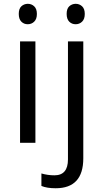

<svg xmlns="http://www.w3.org/2000/svg" viewBox="-20 -754 546 1014"><path d="M126.5 -733.9Q146.5 -733.9 160.6 -720.7Q174.8 -707.5 174.8 -680.2Q174.8 -653.3 160.6 -639.6Q146.5 -626 126.5 -626Q106.4 -626 92.8 -639.6Q79.1 -653.3 79.1 -680.7Q79.1 -708 92.8 -720.7Q106.4 -733.4 126.5 -733.9ZM167 0H85.9V-535.2H167ZM379.4 -733.9Q399.4 -733.9 413.6 -720.7Q427.7 -707.5 427.7 -680.2Q427.7 -653.3 413.6 -639.6Q399.4 -626 379.4 -626Q359.4 -626 345.7 -639.6Q332 -653.3 332 -680.7Q332 -708 345.7 -720.7Q359.4 -733.4 379.4 -733.9ZM273.9 240.2Q227.5 240.2 198.7 228V162.1Q232.4 171.9 267.6 171.9Q338.9 171.9 338.9 87.9V-535.2H419.9V82Q419.9 240.2 273.9 240.2Z"/></svg>

Font: OpenSans-Regular
Style: Regular
Weight: 400
Foundry: Ascender Corporation
Version: Version 1.10